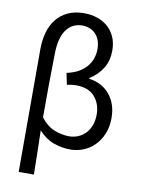

<svg xmlns="http://www.w3.org/2000/svg" viewBox="-97 -789 760 1034"><g transform="rotate(10 282.5 -272.5)"><path d="M79 179V-491Q79 -541 91 -584Q103 -627 128 -658Q153 -689 190.5 -706.5Q228 -724 279 -724Q315 -724 348 -713.5Q381 -703 406.5 -681.5Q432 -660 447 -627.5Q462 -595 462 -551Q462 -497 437 -455.5Q412 -414 366 -385V-381Q438 -371 479.5 -320.5Q521 -270 521 -193Q521 -144 505 -106Q489 -68 462.5 -41.5Q436 -15 402 -1.5Q368 12 331 12Q285 12 240 -4Q195 -20 157 -62Q159 0 160 58.5Q161 117 162 179ZM312 -57Q338 -57 361 -66.5Q384 -76 401.5 -94Q419 -112 429 -138.5Q439 -165 439 -198Q439 -256 405 -295Q371 -334 303 -334Q277 -334 253 -328L240 -391Q279 -399 306 -415Q333 -431 350 -452Q367 -473 374.5 -497Q382 -521 382 -545Q382 -573 374 -594Q366 -615 352 -629Q338 -643 319.5 -650Q301 -657 281 -657Q224 -657 192.5 -612Q161 -567 160 -480Q158 -392 157.5 -306.5Q157 -221 157 -133Q192 -88 233 -72.5Q274 -57 312 -57Z"/></g></svg>

Font: Processing Sans Pro
Style: Regular
Weight: 400
Designer: Paul D. Hunt
Foundry: Adobe Systems Incorporated
Version: Version 2.020;PS 2.000;hotconv 1.0.86;makeotf.lib2.5.63406